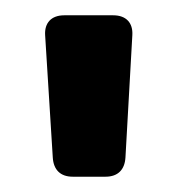

<svg xmlns="http://www.w3.org/2000/svg" viewBox="-20 -818 233 251"><path d="M39 -772 49 -612C50 -596 59 -587 75 -587H118C134 -587 143 -596 144 -612L153 -772C154 -788 145 -798 128 -798H64C47 -798 38 -788 39 -772Z"/></svg>

Font: Arvore Sans SemiBold
Style: Regular
Weight: 600
Designer: Jonny Pinhorn (Latin) Dan Schunck (customization for Arvore)
Version: Version 1.000;Glyphs 3.3 (3305)